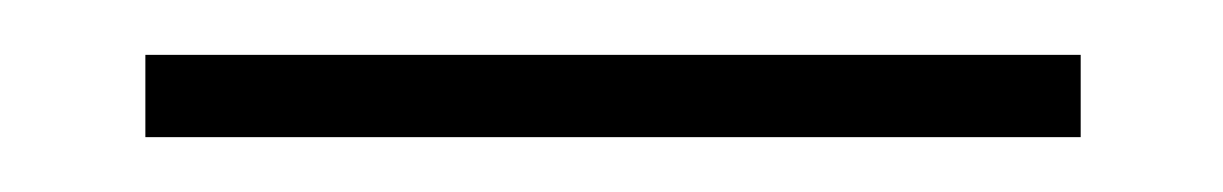

<svg xmlns="http://www.w3.org/2000/svg" viewBox="-20 -700 446 70"><path d="M33 -650V-680H374V-650Z"/></svg>

Font: M PLUS 2 Thin ExtraLight
Style: Regular
Weight: 250
Version: Version 1.001